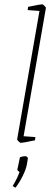

<svg xmlns="http://www.w3.org/2000/svg" viewBox="-20 -657 261 895"><path d="M60 -8 164 -606 109 -610 111 -625Q168 -637 177 -637Q180 -637 187.5 -629.5Q195 -622 194 -620L90 -22L145 -18L143 -3Q86 9 77 9Q74 9 67 2.5Q60 -4 60 -8ZM39 210Q60 176 71 145Q70 144 65 140Q60 136 61 133L73 76Q86 71 100 71Q102 71 106.5 75Q111 79 110 82L105 111Q101 132 86.5 162Q72 192 52 218Z"/></svg>

Font: Grenze Thin
Style: Italic
Weight: 250
Italic angle: -10°
Designer: Renata Polastri
Foundry: Omnibus-Type
Version: Version 1.002; ttfautohint (v1.8)